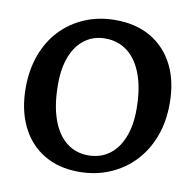

<svg xmlns="http://www.w3.org/2000/svg" viewBox="-76 -729 831 818"><g transform="rotate(10 340.0 -320.0)"><path d="M316 12Q229 12 165 -26.5Q101 -65 66.5 -136Q32 -207 32 -302Q32 -379 55.5 -443.5Q79 -508 123 -554.5Q167 -601 227.5 -626.5Q288 -652 360 -652Q449 -652 513.5 -614Q578 -576 613 -506.5Q648 -437 648 -341Q648 -263 624 -198.5Q600 -134 555.5 -87Q511 -40 450 -14Q389 12 316 12ZM343 -64Q395 -64 433 -91Q471 -118 492 -169.5Q513 -221 513 -292Q513 -379 491 -440.5Q469 -502 428 -534.5Q387 -567 330 -567Q280 -567 242.5 -539.5Q205 -512 185 -461.5Q165 -411 165 -340Q165 -253 186.5 -191Q208 -129 248.5 -96.5Q289 -64 343 -64Z"/></g></svg>

Font: Alegreya SemiBold
Style: Regular
Weight: 600
Designer: Juan Pablo del Peral
Foundry: Huerta Tipografica
Version: Version 2.009